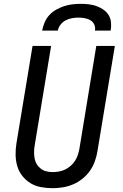

<svg xmlns="http://www.w3.org/2000/svg" viewBox="-20 -975 640 1003"><path d="M255 8Q224 8 194 2.5Q164 -3 139.5 -18Q115 -33 97 -55.5Q79 -78 70.5 -106.5Q62 -135 61.5 -165.5Q61 -196 66 -227L150 -735H247L161 -214Q158 -196 158 -179Q158 -162 161 -146Q164 -130 172.5 -116.5Q181 -103 193.5 -93.5Q206 -84 222 -80Q238 -76 255 -76Q271 -76 288 -79Q305 -82 320.5 -89.5Q336 -97 349.5 -109Q363 -121 372.5 -136Q382 -151 387 -167Q392 -183 395 -199L483 -735H580L489 -185Q485 -159 475.5 -132.5Q466 -106 450 -83Q434 -60 411 -41.5Q388 -23 362 -12Q336 -1 309 3.5Q282 8 255 8ZM200 -815Q204 -836 213 -857.5Q222 -879 237.5 -896Q253 -913 273.5 -924.5Q294 -936 315.5 -943Q337 -950 359 -952.5Q381 -955 402 -955Q423 -955 444 -952.5Q465 -950 484.5 -943Q504 -936 520.5 -924.5Q537 -913 547.5 -896Q558 -879 560 -857.5Q562 -836 558 -815H476Q479 -832 472.5 -846.5Q466 -861 452.5 -869Q439 -877 423 -880Q407 -883 390 -883Q373 -883 356 -880Q339 -877 323.5 -869Q308 -861 296.5 -846.5Q285 -832 282 -815Z"/></svg>

Font: Iosevka Aile Medium
Style: Italic
Weight: 500
Italic angle: -9°
Designer: Belleve Invis
Foundry: Belleve Invis
Version: Version 31.1.0; ttfautohint (v1.8.4)